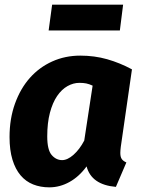

<svg xmlns="http://www.w3.org/2000/svg" viewBox="-20 -788 619 825"><path d="M499 -157Q498 -149 497.5 -142.5Q497 -136 497 -131Q497 -114 503 -105Q509 -96 523 -90L478 15Q373 6 352 -73Q320 -29 278.5 -6Q237 17 192 17Q154 17 122.5 4.5Q91 -8 68.5 -34.5Q46 -61 33.5 -102Q21 -143 21 -199Q21 -278 44.5 -343Q68 -408 108.5 -453.5Q149 -499 204.5 -524Q260 -549 325 -549Q386 -549 440.5 -533.5Q495 -518 547 -490ZM247 -100Q270 -100 296 -123Q322 -146 342 -184L378 -420Q363 -427 350.5 -429.5Q338 -432 321 -432Q295 -432 270 -418Q245 -404 225.5 -375.5Q206 -347 194.5 -303.5Q183 -260 183 -202Q183 -144 202 -122Q221 -100 247 -100ZM495 -657H189L204 -768H509Z"/></svg>

Font: Szlgxwxxxixliatcpuztgldltzi
Style: Regular
Weight: 700
Italic angle: -8°
Designer: Carrois Corporate & Edenspiekermann
Foundry: Carrois Corporate GbR & Edenspiekermann AG
Version: Version 2.001